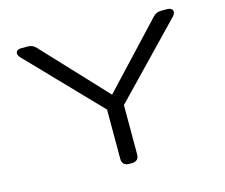

<svg xmlns="http://www.w3.org/2000/svg" viewBox="-105 -891 1206 1031"><g transform="rotate(-15 498.5 -375.0)"><path d="M452.1 -39.1V-312.5L76.7 -702.1Q64.9 -714.4 63 -725.3Q61 -736.3 69.1 -743.2Q77.1 -750 92.8 -750H127Q142.1 -750 153.3 -745.1Q164.6 -740.2 174.8 -729L499 -382.8L823.2 -729Q833.5 -740.2 844.7 -745.1Q856 -750 871.1 -750H900.9Q918 -750 926.8 -743.2Q935.5 -736.3 934.3 -725.3Q933.1 -714.4 921.4 -702.1L545.9 -312.5V-39.1Q545.9 -20 535.9 -10Q525.9 0 506.8 0H491.2Q472.2 0 462.2 -10Q452.1 -20 452.1 -39.1Z"/></g></svg>

Font: Gyrochrome
Style: Regular
Weight: 400
Designer: David Moles
Foundry: David Moles
Version: Version 1.005;Glyphs 3.2.3 (3260)